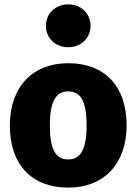

<svg xmlns="http://www.w3.org/2000/svg" viewBox="-20 -840 624 878"><path d="M292 -820C232 -820 190 -777 190 -722C190 -667 232 -624 292 -624C352 -624 394 -667 394 -722C394 -777 352 -820 292 -820ZM292 -551C126 -551 25 -439 25 -267C25 -85 127 18 292 18C458 18 559 -94 559 -266C559 -448 457 -551 292 -551ZM292 -422C349 -422 376 -377 376 -266C376 -158 349 -111 292 -111C235 -111 208 -155 208 -267C208 -375 235 -422 292 -422Z"/></svg>

Font: Fira Sans ExtraBold
Style: Regular
Weight: 800
Designer: bBox Type GmbH & Carrois Corporate GbR & Edenspiekermann AG
Foundry: bBox Type GmbH & Carrois Corporate GbR & Edenspiekermann AG
Version: Version 4.300;PS 004.300;hotconv 1.0.88;makeotf.lib2.5.64775